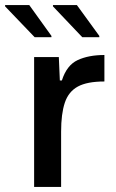

<svg xmlns="http://www.w3.org/2000/svg" viewBox="-55 -734 455 754"><path d="M79 0V-510H176L180 -418H188Q207 -478 250 -498Q293 -518 355 -518V-414Q287 -414 250.5 -394Q214 -374 199.5 -330.5Q185 -287 185 -217V0ZM335 -588H268L153 -709V-714H247L335 -593ZM147 -588H81L-35 -709V-714H60L147 -593Z"/></svg>

Font: Saira Medium
Style: Regular
Weight: 500
Designer: Hector Gatti with collaboration of the Omnibus-Type team
Foundry: Omnibus-Type
Version: Version 1.100; ttfautohint (v1.8.3)